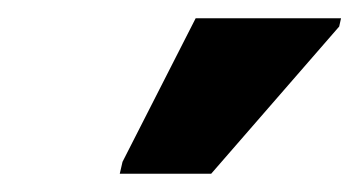

<svg xmlns="http://www.w3.org/2000/svg" viewBox="-20 -796 393 210"><path d="M111 -606 114 -619 194 -776H353L351 -767L211 -606Z"/></svg>

Font: Noto Sans ExtraCondensed ExtraBold
Style: Italic
Weight: 800
Width: 2
Italic angle: -12°
Designer: Monotype Design Team
Foundry: Monotype Imaging Inc.
Version: Version 2.013; ttfautohint (v1.8.4.7-5d5b)